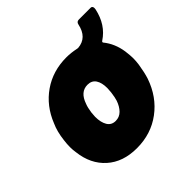

<svg xmlns="http://www.w3.org/2000/svg" viewBox="-163 -752 901 901"><g transform="rotate(-45 287.0 -302.0)"><path d="M488 -455Q523 -412 532 -352Q536 -320 536 -304Q536 -284 533 -263Q526 -218 516 -187Q485 -97 414.5 -44.5Q344 8 250 8Q158 8 101 -43Q44 -94 34 -181Q31 -199 31 -217Q31 -239 34 -261Q40 -313 57 -350Q90 -433 158.5 -480.5Q227 -528 317 -528Q347 -528 380 -521Q383 -520 387 -520Q451 -525 466 -597Q469 -612 484 -612H562Q569 -612 572 -606Q575 -600 573 -590Q555 -506 491 -464Q485 -460 488 -455ZM349 -262Q351 -282 351 -290Q351 -326 337.5 -346.5Q324 -367 296 -367Q248 -367 228 -308Q221 -291 217 -262Q215 -244 215 -235Q215 -198 228.5 -175.5Q242 -153 270 -153Q295 -153 312.5 -170.5Q330 -188 340 -217Q345 -232 349 -262Z"/></g></svg>

Font: Barlow Black
Style: Italic
Weight: 900
Italic angle: -7°
Designer: Jeremy Tribby
Foundry: Tribby Type
Version: Version 1.408